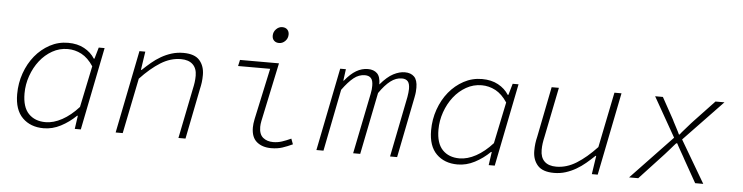

<svg xmlns="http://www.w3.org/2000/svg" viewBox="-44 -893 4289 1109"><g transform="rotate(5 2100.0 -339.0)"><path d="M231 12Q155 12 108.5 -34Q62 -80 62 -171Q62 -235 82.5 -293Q103 -351 139 -395Q175 -439 224 -465.5Q273 -492 330 -492Q384 -492 423.5 -470.5Q463 -449 485 -414H489L508 -480H542L446 0H411L422 -77H418Q378 -38 330 -13Q282 12 231 12ZM239 -24Q285 -24 334.5 -51Q384 -78 430 -129L480 -369Q449 -416 411 -436Q373 -456 331 -456Q283 -456 241.5 -432.5Q200 -409 169.5 -370Q139 -331 121.5 -281Q104 -231 104 -179Q104 -100 140.5 -62Q177 -24 239 -24Z M648 0 744 -480H778L762 -373H766Q790 -396 815.5 -417.5Q841 -439 869.5 -455.5Q898 -472 930 -482Q962 -492 998 -492Q1064 -492 1092.5 -459Q1121 -426 1121 -375Q1121 -352 1118.5 -332.5Q1116 -313 1111 -292L1053 0H1012L1070 -288Q1075 -310 1077.5 -328.5Q1080 -347 1080 -367Q1080 -409 1056 -432Q1032 -455 987 -455Q927 -455 870 -419.5Q813 -384 754 -321L689 0Z M1550 12Q1499 12 1467 -14.5Q1435 -41 1435 -98Q1435 -119 1441 -148L1505 -444H1319L1327 -480H1553L1481 -140Q1479 -130 1478 -121.5Q1477 -113 1477 -105Q1477 -62 1500 -43Q1523 -24 1559 -24Q1585 -24 1609.5 -32Q1634 -40 1662 -53L1674 -21Q1644 -7 1615.5 2.5Q1587 12 1550 12ZM1543 -597Q1525 -597 1514 -607.5Q1503 -618 1503 -636Q1503 -658 1518.5 -674Q1534 -690 1554 -690Q1573 -690 1583.5 -679Q1594 -668 1594 -651Q1594 -628 1578.5 -612.5Q1563 -597 1543 -597Z M1812 0 1908 -480H1941L1932 -413H1935Q1968 -454 2000.5 -473Q2033 -492 2068 -492Q2102 -492 2121.5 -473Q2141 -454 2141 -409Q2181 -456 2216 -474Q2251 -492 2282 -492Q2317 -492 2336.5 -472.5Q2356 -453 2356 -409Q2356 -397 2355 -384.5Q2354 -372 2350 -352L2280 0H2239L2309 -351Q2311 -365 2312.5 -376Q2314 -387 2314 -398Q2314 -429 2302.5 -442Q2291 -455 2268 -455Q2234 -455 2202.5 -431Q2171 -407 2138 -359L2066 0H2025L2096 -351Q2099 -365 2100 -376Q2101 -387 2101 -398Q2101 -429 2089 -442Q2077 -455 2054 -455Q2019 -455 1989 -431Q1959 -407 1924 -359L1853 0Z M2631 12Q2555 12 2508.5 -34Q2462 -80 2462 -171Q2462 -235 2482.5 -293Q2503 -351 2539 -395Q2575 -439 2624 -465.5Q2673 -492 2730 -492Q2784 -492 2823.5 -470.5Q2863 -449 2885 -414H2889L2908 -480H2942L2846 0H2811L2822 -77H2818Q2778 -38 2730 -13Q2682 12 2631 12ZM2639 -24Q2685 -24 2734.5 -51Q2784 -78 2830 -129L2880 -369Q2849 -416 2811 -436Q2773 -456 2731 -456Q2683 -456 2641.5 -432.5Q2600 -409 2569.5 -370Q2539 -331 2521.5 -281Q2504 -231 2504 -179Q2504 -100 2540.5 -62Q2577 -24 2639 -24Z M3190 12Q3124 12 3095 -21Q3066 -54 3066 -105Q3066 -128 3068.5 -148Q3071 -168 3076 -188L3134 -480H3176L3118 -192Q3113 -170 3110.5 -152Q3108 -134 3108 -114Q3108 -71 3131.5 -48Q3155 -25 3200 -25Q3260 -25 3317 -60.5Q3374 -96 3433 -159L3498 -480H3539L3443 0H3409L3425 -107H3421Q3397 -84 3371.5 -62.5Q3346 -41 3317.5 -24.5Q3289 -8 3257.5 2Q3226 12 3190 12Z M3625 0 3864 -251 3734 -480H3779L3848 -355Q3848 -354 3854.5 -341.5Q3861 -329 3869 -314Q3877 -299 3883.5 -286Q3890 -273 3890 -272H3894Q3894 -273 3905 -286Q3916 -299 3929.5 -314Q3943 -329 3954 -342Q3965 -355 3966 -355L4084 -480H4136L3911 -245L4055 0H4008L3933 -133Q3933 -134 3925.5 -147Q3918 -160 3909 -176Q3900 -192 3892.5 -205.5Q3885 -219 3885 -220H3879Q3878 -219 3867 -206.5Q3856 -194 3843.5 -179.5Q3831 -165 3820 -153Q3809 -141 3808 -140L3678 0Z"/></g></svg>

Font: Source Code Pro Light
Style: Italic
Weight: 300
Italic angle: -11°
Monospace: yes
Designer: Paul D. Hunt, Teo Tuominen
Foundry: Adobe Systems Incorporated
Version: Version 1.050;PS 1.000;hotconv 16.6.51;makeotf.lib2.5.65220